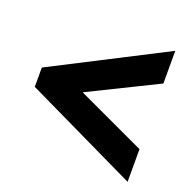

<svg xmlns="http://www.w3.org/2000/svg" viewBox="-98 -711 697 701"><g transform="rotate(20 251.0 -360.5)"><path d="M468 -106 31 -316V-391L468 -615V-488L202 -357L468 -233Z"/></g></svg>

Font: Noto Sans Display SemiCondensed Extra
Style: Regular
Weight: 800
Width: 4
Designer: Monotype Design Team
Foundry: Monotype Imaging Inc.
Version: Version 1.900